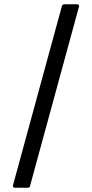

<svg xmlns="http://www.w3.org/2000/svg" viewBox="-20 -770 431 900"><path d="M50 110Q39 110 41 98L270 -741Q273 -750 282 -750H341Q353 -750 350 -738L121 101Q120 110 110 110Z"/></svg>

Font: LINE Seed Sans App
Style: Regular
Weight: 400
Designer: LINE VX Design & Dalton Maag Ltd & Sandoll Inc
Foundry: Dalton Maag Ltd
Version: Version 1.003